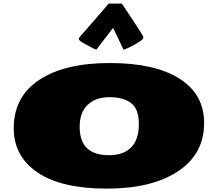

<svg xmlns="http://www.w3.org/2000/svg" viewBox="-20 -1097 1292 1139"><path d="M448.2 -864.7V-871.1Q448.2 -873.5 479 -907.7Q510.3 -941.9 623.5 -1074.2Q626 -1076.7 627.7 -1076.7Q629.4 -1076.7 630.4 -1075.7H702.6Q703.6 -1075.7 767.1 -979.2Q830.6 -882.8 830.6 -877.9Q830.6 -873 829.1 -871.1V-870.1Q829.1 -862.8 802.2 -846.2Q775.4 -829.6 746.8 -815.9Q718.3 -802.2 712.9 -802.2L650.9 -931.6Q555.2 -807.6 553.2 -804.7V-803.2Q543.9 -803.2 533.2 -809.8Q522.5 -816.4 485.4 -835.7Q448.2 -855 448.2 -864.7ZM626.5 -176.3Q712.4 -176.3 758.1 -222.7Q803.7 -269 803.7 -360.1Q803.7 -451.2 757.3 -485.8Q710.9 -520.5 629.4 -520.5Q547.9 -520.5 500.2 -475.3Q452.6 -430.2 452.6 -344.2Q452.6 -176.3 626.5 -176.3ZM61.5 -336.4Q61.5 -522.9 212.6 -623Q363.8 -723.1 631.3 -723.1Q898.9 -723.1 1044.9 -630.4Q1190.9 -537.6 1190.9 -367.7Q1190.9 -183.6 1036.1 -80.8Q881.3 22 613.3 22Q345.2 22 203.4 -73.5Q61.5 -168.9 61.5 -336.4Z"/></svg>

Font: Seymour One
Style: Book
Weight: 400
Designer: vernon adams
Foundry: vernon adams
Version: Version 1.000; ttfautohint (v0.93) -l 8 -r 50 -G 200 -x 0 -w